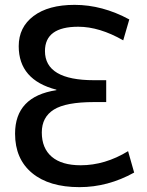

<svg xmlns="http://www.w3.org/2000/svg" viewBox="-20 -760 604 790"><path d="M212 -391Q57 -431 57 -570Q57 -648 118 -694Q179 -740 287 -740Q401 -740 512 -680L487 -594Q389 -650 302 -650Q165 -650 165 -550Q165 -430 367 -430H417V-340H367Q251 -340 201.5 -309Q152 -278 152 -215Q152 -150 193 -115Q234 -80 312 -80Q412 -80 507 -138L532 -50Q424 10 307 10Q182 10 112 -48Q42 -106 42 -210Q42 -363 212 -389Z"/></svg>

Font: M PLUS 1p Medium
Style: Regular
Weight: 500
Version: Version 1.062